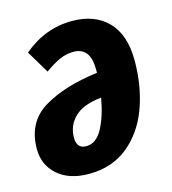

<svg xmlns="http://www.w3.org/2000/svg" viewBox="-90 -622 638 713"><g transform="rotate(-15 229.0 -265.5)"><path d="M438 -346Q438 -248 408 -165.5Q378 -83 316.5 -33Q255 17 166 17Q90 17 46 -22Q2 -61 2 -122Q2 -225 82 -273.5Q162 -322 291 -338V-352Q291 -436 226 -436Q199 -436 174 -425Q149 -414 115 -390L63 -477Q147 -548 251 -548Q338 -548 388 -496.5Q438 -445 438 -346ZM282 -245Q212 -238 179 -206Q146 -174 146 -127Q146 -85 183 -85Q221 -85 245.5 -130.5Q270 -176 282 -245Z"/></g></svg>

Font: Fira Sans Extra Condensed
Style: Bold Italic
Weight: 700
Width: 3
Italic angle: -8°
Designer: Carrois Corporate & Edenspiekermann AG
Foundry: Carrois Corporate GbR & Edenspiekermann AG
Version: Version 4.203